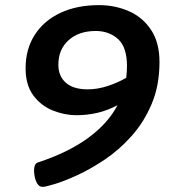

<svg xmlns="http://www.w3.org/2000/svg" viewBox="-20 -723 682 750"><path d="M367 -703Q429 -703 483 -679.5Q537 -656 570 -606.5Q603 -557 603 -481Q603 -389 572.5 -317Q542 -245 493.5 -191Q445 -137 389 -99.5Q333 -62 281.5 -38.5Q230 -15 193.5 -4Q157 7 147 7Q134 7 126.5 -4.5Q119 -16 116 -31Q113 -46 113 -56Q113 -83 127 -88Q246 -127 324 -184Q402 -241 439 -312Q399 -291 359.5 -282Q320 -273 279 -273Q232 -273 186 -291.5Q140 -310 110 -350.5Q80 -391 80 -456Q80 -531 115.5 -586.5Q151 -642 215.5 -672.5Q280 -703 367 -703ZM476 -465Q476 -539 441 -570.5Q406 -602 354 -602Q288 -602 248 -566Q208 -530 208 -470Q208 -426 237 -400Q266 -374 323 -374Q360 -374 399 -386.5Q438 -399 473 -419Q476 -442 476 -465Z"/></svg>

Font: Asap Expanded Expanded SemiBold
Style: Italic
Weight: 600
Width: 7
Italic angle: -6°
Designer: Pablo Cosgaya
Foundry: Omnibus-Type
Version: Version 3.001; ttfautohint (v1.8.4.7-5d5b)